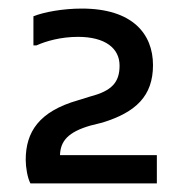

<svg xmlns="http://www.w3.org/2000/svg" viewBox="-20 -908 437 448"><path d="M51 -480H346V-546H120C121 -579 139 -600 191 -615L219 -622C297 -646 337 -684 337 -756C337 -829 289 -888 171 -888C127 -888 83 -880 58 -870V-802H65C87 -812 122 -822 162 -822C226 -822 259 -795 259 -755C259 -716 241 -696 191 -683L162 -674C71 -648 40 -600 40 -535C40 -518 44 -493 51 -480Z"/></svg>

Font: Kufam Arabic Latin Roman Normal
Style: Regular
Weight: 400
Designer: Wael Morcos & Artur Schmal
Version: Version 1.200;PS 001.200;hotconv 1.0.88;makeotf.lib2.5.64775